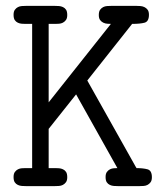

<svg xmlns="http://www.w3.org/2000/svg" viewBox="-20 -631 565 651"><path d="M26 -31Q26 -42 30.5 -48Q35 -54 41 -57Q47 -60 54 -60.5Q61 -61 67 -61H89V-550H67Q61 -550 54 -550.5Q47 -551 40.5 -554Q34 -557 30 -563Q26 -569 26 -581Q26 -592 30.5 -598Q35 -604 41 -607Q47 -610 54 -610.5Q61 -611 67 -611H167Q173 -611 180 -610.5Q187 -610 193.5 -607Q200 -604 204 -598Q208 -592 208 -580Q208 -569 203.5 -563Q199 -557 193 -554Q187 -551 180 -550.5Q173 -550 167 -550H145V-284L356 -550Q351 -550 344 -550.5Q337 -551 330.5 -554Q324 -557 319.5 -563Q315 -569 315 -580Q315 -592 319.5 -598Q324 -604 330 -607Q336 -610 343 -610.5Q350 -611 356 -611H444Q449 -611 456 -610.5Q463 -610 469.5 -607Q476 -604 480.5 -598Q485 -592 485 -581Q485 -558 470 -554Q455 -550 428 -550L276 -358L436 -73Q437 -71 439 -67.5Q441 -64 443 -61Q465 -61 480 -57Q495 -53 495 -30Q495 -19 490.5 -13Q486 -7 480 -4Q474 -1 467 -0.5Q460 0 454 0H379Q373 0 366 -0.5Q359 -1 352.5 -4Q346 -7 342 -13Q338 -19 338 -31Q338 -42 342.5 -48Q347 -54 353 -57Q359 -60 366 -60.5Q373 -61 378 -61L238 -311L145 -194V-61H167Q173 -61 180 -60.5Q187 -60 193.5 -57Q200 -54 204 -48Q208 -42 208 -30Q208 -19 203.5 -13Q199 -7 193 -4Q187 -1 180 -0.5Q173 0 167 0H67Q61 0 54 -0.5Q47 -1 40.5 -4Q34 -7 30 -13Q26 -19 26 -31Z"/></svg>

Font: CMU Typewriter Custom
Style: Regular
Weight: 500
Monospace: yes
Version: Version 0.7.0